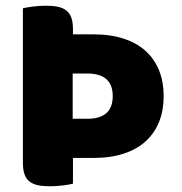

<svg xmlns="http://www.w3.org/2000/svg" viewBox="-20 -643 637 671"><path d="M234 -386V-228H287Q329 -228 351.5 -247.5Q374 -267 374 -307Q374 -347 351.5 -366.5Q329 -386 287 -386ZM235 -523H306Q367 -523 413.5 -507.5Q460 -492 490.5 -463.5Q521 -435 536.5 -395.5Q552 -356 552 -307Q552 -258 536.5 -218.5Q521 -179 490.5 -150.5Q460 -122 413.5 -106.5Q367 -91 306 -91H235V-1Q224 2 200.5 5Q177 8 154 8Q131 8 113.5 4.5Q96 1 84 -8Q72 -17 66 -33Q60 -49 60 -75V-614Q71 -617 94.5 -620Q118 -623 141 -623Q164 -623 181.5 -619.5Q199 -616 211 -607Q223 -598 229 -582Q235 -566 235 -540Z"/></svg>

Font: Baloo Thambi
Style: Regular
Weight: 400
Designer: Aadarsh Rajan and Ek Type
Foundry: Ek Type
Version: Version 1.100;PS 1.000;hotconv 1.0.88;makeotf.lib2.5.647800;